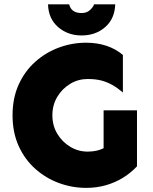

<svg xmlns="http://www.w3.org/2000/svg" viewBox="-20 -870 719 904"><path d="M385.7 14.6Q319.3 14.6 257.3 -8.3Q195.3 -31.2 146 -75.2Q96.7 -119.1 67.9 -182.6Q39.1 -246.1 39.1 -327.1Q39.1 -408.2 67.9 -471.7Q96.7 -535.2 146 -579.1Q195.3 -623 257.3 -646Q319.3 -668.9 385.7 -668.9Q437.5 -668.9 481.4 -654.3Q525.4 -639.6 558.6 -611.3V-434.6Q533.2 -456.1 509.3 -469.7Q485.4 -483.4 458 -490.7Q430.7 -498 392.6 -498Q348.6 -498 311 -475.6Q273.4 -453.1 250 -414.6Q226.6 -376 226.6 -327.1Q226.6 -278.3 250 -239.7Q273.4 -201.2 311 -178.7Q348.6 -156.2 392.6 -156.2Q416 -156.2 435.1 -160.6Q454.1 -165 468.3 -172.4Q482.4 -179.7 490.2 -188.5L625 -86.9Q594.7 -54.7 557.6 -32.2Q520.5 -9.8 477.5 2.4Q434.6 14.6 385.7 14.6ZM467.8 -28.3V-232.4V-233.4V-350.6H625V-86.9ZM364.3 -703.1Q298.8 -703.1 253.4 -742.7Q208 -782.2 206.1 -849.6H305.7Q310.5 -829.1 325.2 -818.8Q339.8 -808.6 364.3 -808.6Q388.7 -808.6 403.8 -822.8Q418.9 -836.9 422.9 -849.6H522.5Q520.5 -782.2 475.6 -742.7Q430.7 -703.1 364.3 -703.1Z"/></svg>

Font: Sen ExtraBold
Style: Regular
Weight: 800
Version: Version 2.000;gftools[0.9.31]